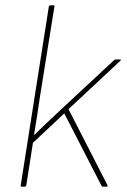

<svg xmlns="http://www.w3.org/2000/svg" viewBox="-20 -703 477 723"><path d="M62 0Q57 0 58 -5L164 -679Q166 -683 170 -683H181Q187 -683 185 -679L130 -336Q125 -300 119.5 -265.5Q114 -231 108 -195H109Q134 -219 158 -242Q182 -265 207 -288L409 -476Q412 -479 415 -479H432Q434 -479 435 -477.5Q436 -476 433 -474L238 -292L385 -5Q386 -2 384.5 -1Q383 0 381 0H368Q364 0 363 -2L222 -276L104 -165L79 -5Q78 0 73 0Z"/></svg>

Font: Sofia Sans Semi Condensed Thin
Style: Italic
Weight: 250
Italic angle: -9°
Version: Version 4.100